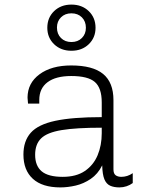

<svg xmlns="http://www.w3.org/2000/svg" viewBox="-20 -806 640 836"><path d="M243 10Q164 10 123 -27.5Q82 -65 82 -133Q82 -192 114 -228Q146 -264 221 -280Q296 -296 423 -296V-360Q423 -423 393 -449Q363 -475 290 -475Q223 -475 187 -448Q151 -421 151 -371V-355H102Q100 -379 99.5 -386Q99 -393 99 -391Q99 -389 99.5 -384.5Q100 -380 100 -381Q100 -444 152 -482.5Q204 -521 290 -521Q384 -521 429 -484Q474 -447 474 -370V-69Q474 -50 483.5 -43Q493 -36 508 -36Q535 -36 558 -52V-9Q546 0 531 5Q516 10 500 10Q476 10 459.5 2.5Q443 -5 434.5 -25.5Q426 -46 425 -86Q406 -48 375 -27Q344 -6 309.5 2Q275 10 243 10ZM253 -36Q312 -36 349.5 -61.5Q387 -87 405 -130Q423 -173 423 -226V-250Q311 -250 248 -239.5Q185 -229 159 -203.5Q133 -178 133 -132Q133 -84 161.5 -60Q190 -36 253 -36ZM291 -585Q245 -585 215.5 -613.5Q186 -642 186 -685Q186 -729 215.5 -757.5Q245 -786 291 -786Q337 -786 366.5 -757.5Q396 -729 396 -685Q396 -642 366.5 -613.5Q337 -585 291 -585ZM291 -623Q319 -623 336.5 -640.5Q354 -658 354 -685Q354 -713 336.5 -730.5Q319 -748 291 -748Q263 -748 245.5 -730.5Q228 -713 228 -686Q228 -658 245.5 -640.5Q263 -623 291 -623Z"/></svg>

Font: Chivo Mono Thin
Style: Regular
Weight: 250
Designer: Hector Gatti
Foundry: Omnibus-Type
Version: Version 1.008